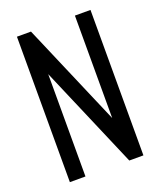

<svg xmlns="http://www.w3.org/2000/svg" viewBox="-129 -766 708 848"><g transform="rotate(-20 225.0 -342.0)"><path d="M125.5 0H52.2V-683.6H118.2L324.7 -202.1V-683.6H397.9V0H331.5L125.5 -481Z"/></g></svg>

Font: Anka/Coder Narrow
Style: Regular
Weight: 400
Width: 3
Monospace: yes
Version: Version 001.100